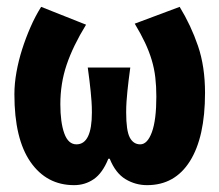

<svg xmlns="http://www.w3.org/2000/svg" viewBox="-20 -528 640 560"><path d="M196 12Q116 12 69 -55.5Q22 -123 22 -253Q22 -284 28 -317.5Q34 -351 44.5 -384Q55 -417 69 -449Q83 -481 100 -508L231 -456Q193 -394 174.5 -339.5Q156 -285 156 -224Q156 -171 167.5 -139Q179 -107 203 -107Q248 -107 248 -200Q248 -217 247 -231.5Q246 -246 244.5 -261Q243 -276 241 -292.5Q239 -309 236 -331H360Q357 -309 355 -292.5Q353 -276 351.5 -261Q350 -246 349 -231.5Q348 -217 348 -200Q348 -147 358.5 -127Q369 -107 389 -107Q410 -107 423 -142.5Q436 -178 436 -246Q436 -276 433 -302Q430 -328 422.5 -353Q415 -378 403 -403.5Q391 -429 373 -459L504 -508Q537 -454 557.5 -394Q578 -334 578 -257Q578 -128 534 -58Q490 12 409 12Q375 12 346 -5.5Q317 -23 300 -65H296Q279 -23 253.5 -5.5Q228 12 196 12Z"/></svg>

Font: Source Code Pro
Style: Bold
Weight: 700
Monospace: yes
Designer: Paul D. Hunt, Teo Tuominen
Foundry: Adobe Systems Incorporated
Version: Version 2.030;PS 1.000;hotconv 16.6.51;makeotf.lib2.5.65220